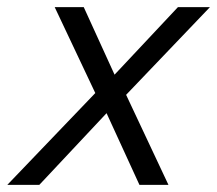

<svg xmlns="http://www.w3.org/2000/svg" viewBox="-68 -520 610 540"><path d="M-47.5 0 200 -258.3 85.8 -500H167.5L254.2 -310L432.5 -500H522.5L286.7 -253.3L405.8 0H324.2L231.7 -201.7L42.5 0Z"/></svg>

Font: Funnel Sans Light Light
Style: Italic
Weight: 300
Italic angle: -14.036°
Version: Version 1.000